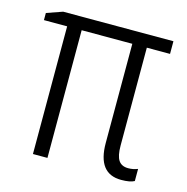

<svg xmlns="http://www.w3.org/2000/svg" viewBox="-86 -614 683 703"><g transform="rotate(15 256.0 -262.0)"><path d="M483 -47V-1Q467 8 433 8Q344 8 344 -108V-484H152V0H97V-484H9V-511L69 -532H487V-484H399V-113Q399 -74 410.5 -57Q422 -40 447 -40Q466 -40 483 -47Z"/></g></svg>

Font: Noto Sans Display Light Narrow
Style: Regular
Weight: 300
Width: 4
Designer: Monotype Design team
Foundry: Monotype Imaging Inc.
Version: Version 1.000